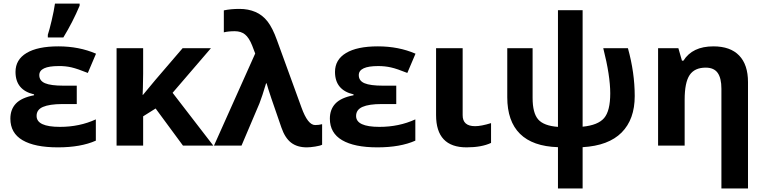

<svg xmlns="http://www.w3.org/2000/svg" viewBox="-20 -816 4287 1076"><path d="M309.1 -445.8Q200.2 -445.8 200.2 -395Q200.2 -363.3 232.4 -349.6Q264.6 -335.9 335 -335.9H410.2V-232.9H328.1Q256.8 -232.4 220.7 -216.8Q184.6 -201.2 185.1 -166Q185.1 -105 315.9 -105Q425.8 -105 517.1 -147V-27.8Q433.1 9.8 304.2 9.8Q174.8 9.8 106.4 -30.3Q38.1 -70.3 38.1 -150.9Q38.1 -203.1 69.3 -235.8Q100.6 -268.6 170.9 -282.2V-287.1Q66.9 -311 66.9 -413.1Q66.9 -481.9 128.9 -519Q190.9 -556.2 307.1 -556.2Q423.3 -556.2 518.1 -515.1L472.2 -407.2Q414.1 -430.7 380.4 -438.5Q346.7 -446.3 309.1 -445.8ZM426.3 -795.9V-784.2Q388.2 -693.4 335 -606H248V-621.1Q256.8 -647.5 269.5 -701.2Q282.2 -754.9 288.1 -795.9Z M782.2 0H633.3V-545.9H782.2V-402.8L780.8 -324.2L779.3 -284.2H781.2L850.1 -367.2L1003.4 -545.9H1162.1L947.3 -295.9L1175.3 0H1005.4L852.1 -208L782.2 -164.1Z M1234.4 -634.8V-757.8Q1272.9 -766.1 1322.3 -766.1Q1371.6 -766.1 1411.4 -749Q1451.2 -731.9 1479.2 -696Q1507.3 -660.2 1532.2 -590.8L1669.4 -213.9Q1704.6 -115.2 1746.1 -115.2Q1767.6 -115.2 1785.2 -120.1V-4.9Q1773.9 1 1746.1 5.4Q1718.3 9.8 1699.2 9.8Q1645.5 9.8 1611.3 -16.6Q1577.1 -43 1557.1 -101.1Q1485.4 -305.2 1474.1 -349.1H1471.2Q1448.7 -273.9 1434.1 -236.8L1333.5 0H1179.2L1410.2 -516.1L1393.1 -561Q1375.5 -605 1353 -623Q1330.6 -641.1 1295.4 -641.1Q1260.3 -641.1 1234.4 -634.8Z M2099.6 -445.8Q1990.7 -445.8 1990.7 -395Q1990.7 -362.8 2023.2 -349.4Q2055.7 -335.9 2125.5 -335.9H2200.7V-232.9H2118.7Q2047.4 -232.9 2011.5 -217Q1975.6 -201.2 1975.6 -166Q1975.6 -105 2106.4 -105Q2216.3 -105 2307.6 -147V-27.8Q2223.6 9.8 2094.7 9.8Q1965.8 9.8 1897.2 -30.5Q1828.6 -70.8 1828.6 -150.9Q1828.6 -203.1 1859.9 -235.8Q1891.1 -268.6 1961.4 -282.2V-287.1Q1857.4 -311 1857.4 -413.1Q1857.4 -481.9 1919.4 -519Q1981.4 -556.2 2097.7 -556.2Q2213.9 -556.2 2308.6 -515.1L2262.7 -407.2Q2204.6 -430.7 2170.9 -438.2Q2137.2 -445.8 2099.6 -445.8Z M2572.8 -170.9Q2572.3 -108.9 2642.6 -108.9Q2676.8 -108.9 2731.9 -126V-15.1Q2678.7 9.8 2594.7 9.8Q2423.8 9.8 2423.8 -170.9V-545.9H2572.8Z M3245.1 -758.8V-106Q3331.1 -114.3 3365.5 -154.3Q3399.9 -194.3 3399.9 -293Q3399.9 -391.6 3360.8 -545.9H3499Q3537.1 -408.7 3537.1 -277.8Q3537.1 -147 3463.6 -73.2Q3390.1 0.5 3245.1 8.8V240.2H3106.9V8.8Q2965.3 4.4 2894 -66.2Q2822.8 -136.7 2822.8 -271V-545.9H2964.8V-267.1Q2964.8 -182.6 2996.1 -146.7Q3027.3 -110.8 3106.9 -105V-758.8Z M3978 -556.2Q4073.2 -556.2 4122.6 -504.6Q4171.9 -453.1 4171.9 -356V240.2H4022.9V-318.8Q4022.9 -377.9 4002 -407.5Q3981 -437 3935.1 -437Q3872.6 -437 3844.7 -395.3Q3816.9 -353.5 3816.9 -256.8V0H3668V-545.9H3781.7L3801.8 -476.1H3810.1Q3860.4 -556.2 3978 -556.2Z"/></svg>

Font: NotoSans-Bold
Style: Bold
Weight: 700
Designer: Monotype Design team
Foundry: Monotype Imaging Inc.
Version: Version 1.04